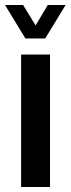

<svg xmlns="http://www.w3.org/2000/svg" viewBox="-41 -744 281 764"><path d="M43 0V-527H158V0ZM-21 -724H51L122 -608H80L149 -724H220L139 -591H60Z"/></svg>

Font: Archivo ExtraCondensed
Style: Bold
Weight: 700
Width: 2
Designer: Hector Gatti
Foundry: Omnibus-Type
Version: Version 2.001